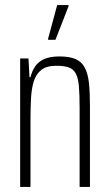

<svg xmlns="http://www.w3.org/2000/svg" viewBox="-20 -742 433 762"><path d="M60 0V-510H93L97 -436H101Q107 -460 119.5 -478.5Q132 -497 155 -507.5Q178 -518 216 -518Q256 -518 280 -507.5Q304 -497 316.5 -473.5Q329 -450 333 -412.5Q337 -375 337 -321V0H296V-313Q296 -368 293 -401Q290 -434 280 -451.5Q270 -469 251.5 -475Q233 -481 203 -481Q165 -481 144 -464.5Q123 -448 114 -419Q105 -390 103 -350Q101 -310 101 -263V0ZM171 -584V-589L207 -722H252V-717L200 -584Z"/></svg>

Font: Saira ExtraCondensed ExtraLight
Style: Regular
Weight: 250
Width: 2
Designer: Hector Gatti with collaboration of the Omnibus-Type team
Foundry: Omnibus-Type
Version: Version 1.101